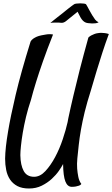

<svg xmlns="http://www.w3.org/2000/svg" viewBox="-20 -916 654 1119"><path d="M9.8 8.8Q10.7 -54.7 27.3 -151.4Q41 -234.4 71.3 -363.3Q101.6 -492.2 158.2 -673.8Q163.1 -683.6 173.3 -690.4Q183.6 -697.3 194.3 -702.1Q206.1 -707 220.7 -710Q234.4 -712.9 247.1 -714.8Q257.8 -716.8 269.5 -716.8Q281.2 -716.8 289.1 -714.8Q254.9 -628.9 230.5 -559.1Q206.1 -489.3 190.4 -438.5Q171.9 -378.9 160.2 -333Q143.6 -284.2 131.8 -235.4Q120.1 -186.5 112.8 -143.1Q105.5 -99.6 102.1 -65.4Q98.6 -31.2 98.6 -11.7Q99.6 46.9 118.2 80.6Q136.7 114.3 178.7 114.3Q213.9 114.3 244.6 81.1Q275.4 47.9 301.3 -0.5Q327.1 -48.8 345.7 -104.5Q364.3 -160.2 374 -204.1Q376 -211.9 377.9 -225.6Q390.6 -286.1 408.2 -360.4Q422.9 -423.8 444.8 -509.8Q466.8 -595.7 495.1 -697.3Q502.9 -705.1 512.7 -710Q522.5 -714.8 530.3 -717.8Q540 -721.7 549.8 -722.7Q559.6 -724.6 570.3 -724.6Q579.1 -724.6 590.8 -723.1Q602.5 -721.7 614.3 -717.8Q594.7 -665 576.2 -607.9Q557.6 -550.8 543 -502Q525.4 -445.3 509.8 -389.6Q487.3 -319.3 473.6 -263.2Q460 -207 451.7 -159.7Q443.4 -112.3 439 -71.8Q434.6 -31.2 430.7 7.8Q427.7 39.1 429.7 66.4Q431.6 90.8 436.5 115.2Q441.4 139.6 454.1 156.2Q449.2 163.1 440.4 166Q431.6 168.9 421.9 170.9Q411.1 172.9 398.4 172.9Q373 172.9 360.8 141.1Q348.6 109.4 347.7 40Q339.8 55.7 323.2 79.6Q306.6 103.5 281.7 126.5Q256.8 149.4 223.6 166Q190.4 182.6 149.4 182.6Q108.4 182.6 81.5 168.5Q54.7 154.3 38.6 130.4Q22.5 106.4 16.1 74.7Q9.8 43 9.8 8.8ZM517.6 -827.1Q526.4 -812.5 534.2 -802.2Q542 -792 554.7 -786.1Q546.9 -781.2 536.6 -780.3Q526.4 -779.3 516.6 -779.3Q505.9 -779.3 493.2 -781.2Q484.4 -782.2 477.1 -785.6Q469.7 -789.1 462.9 -795.9Q456.1 -802.7 449.2 -814.5Q442.4 -826.2 433.6 -844.7Q433.6 -845.7 433.1 -846.2Q432.6 -846.7 432.6 -847.7Q396.5 -818.4 382.8 -807.6Q369.1 -796.9 367.2 -794.9Q351.6 -781.2 335.4 -783.2Q319.3 -785.2 306.6 -784.2H294.9Q290 -784.2 284.2 -783.7Q278.3 -783.2 273.4 -782.2Q278.3 -786.1 290 -795.9Q301.8 -805.7 314.5 -815.4Q329.1 -826.2 345.7 -839.8Q351.6 -844.7 361.3 -852.5Q371.1 -860.4 380.9 -868.2Q390.6 -876 399.4 -882.3Q408.2 -888.7 411.1 -890.6Q414.1 -893.6 424.8 -895Q435.5 -896.5 447.8 -896.5Q460 -896.5 470.2 -895Q480.5 -893.6 482.4 -889.6Q484.4 -886.7 489.3 -877.9Q494.1 -869.1 499.5 -858.9Q504.9 -848.6 510.3 -839.8Q515.6 -831.1 517.6 -827.1Z"/></svg>

Font: Satisfy
Style: Regular
Weight: 400
Designer: Font Diner, Inc
Foundry: Font Diner, Inc
Version: Version 1.000